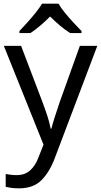

<svg xmlns="http://www.w3.org/2000/svg" viewBox="-20 -786 550 1046"><path d="M1 -536H95L211 -231Q226 -191 238 -154.5Q250 -118 256 -85H260Q266 -110 279 -150.5Q292 -191 306 -232L415 -536H510L279 74Q251 150 206.5 195Q162 240 84 240Q60 240 42 237.5Q24 235 11 232V162Q22 164 37.5 166Q53 168 70 168Q116 168 144.5 142Q173 116 189 73L217 2ZM299 -766Q311 -744 333.5 -716.5Q356 -689 380.5 -662.5Q405 -636 424 -617V-606H362Q336 -622 308 -645.5Q280 -669 253 -696Q226 -669 199 -646Q172 -623 146 -606H86V-617Q105 -637 128.5 -663Q152 -689 174 -716.5Q196 -744 209 -766Z"/></svg>

Font: Noto Sans Ugaritic
Style: Regular
Weight: 400
Designer: Monotype Design Team
Foundry: Monotype Imaging Inc.
Version: Version 2.001; ttfautohint (v1.8.4.7-5d5b)